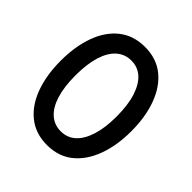

<svg xmlns="http://www.w3.org/2000/svg" viewBox="-194 -848 996 996"><g transform="rotate(45 304.0 -350.0)"><path d="M304 10Q220 10 162 -36.5Q104 -83 74.5 -164.5Q45 -246 45 -350Q45 -455 74.5 -536.5Q104 -618 162 -664Q220 -710 304 -710Q388 -710 445.5 -664Q503 -618 533 -536.5Q563 -455 563 -350Q563 -246 533 -164.5Q503 -83 445.5 -36.5Q388 10 304 10ZM304 -91Q351 -91 384.5 -121Q418 -151 436.5 -209Q455 -267 455 -350Q455 -434 436.5 -492Q418 -550 384.5 -580Q351 -610 304 -610Q257 -610 223 -580Q189 -550 171 -492Q153 -434 153 -350Q153 -267 171 -209Q189 -151 223 -121Q257 -91 304 -91Z"/></g></svg>

Font: Quicksand Light SemiBold
Style: Regular
Weight: 600
Version: Version 3.006